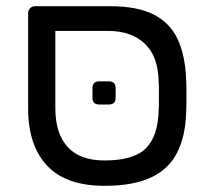

<svg xmlns="http://www.w3.org/2000/svg" viewBox="-20 -591 677 621"><path d="M318 10Q193 10 132 -55.5Q71 -121 71 -240V-548Q71 -558 77.5 -564.5Q84 -571 94 -571H335Q424 -571 477 -544Q530 -517 554.5 -464.5Q579 -412 582 -335Q583 -325 583 -303Q583 -281 583 -259Q583 -237 582 -227Q580 -151 553 -97.5Q526 -44 468.5 -17Q411 10 318 10ZM318 -72Q413 -72 452 -111.5Q491 -151 493 -232Q494 -242 494 -262Q494 -282 494 -301Q494 -320 493 -330Q491 -410 447.5 -450.5Q404 -491 330 -491H159V-240Q159 -160 198.5 -116Q238 -72 318 -72ZM301 -253Q279 -253 279 -275V-306Q279 -328 301 -328H332Q354 -328 354 -306V-275Q354 -253 332 -253Z"/></svg>

Font: Rubik Light
Style: Regular
Weight: 400
Version: Version 2.101